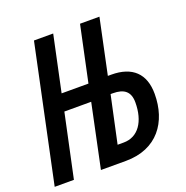

<svg xmlns="http://www.w3.org/2000/svg" viewBox="-129 -831 917 948"><g transform="rotate(-20 329.5 -357.0)"><path d="M-1 0H100L171 -333H312L242 0H373C539 0 620 -116 620 -263C620 -369 561 -425 451 -425H433L494 -714H392L330 -422H189L251 -714H150ZM362 -89 415 -336H427C486 -336 516 -312 516 -256C516 -156 471 -89 394 -89Z"/></g></svg>

Font: Noto Sans UI Condensed Medium
Style: Italic
Weight: 500
Width: 3
Italic angle: -12°
Designer: Monotype Design Team
Foundry: Monotype Imaging Inc.
Version: Version 1.901